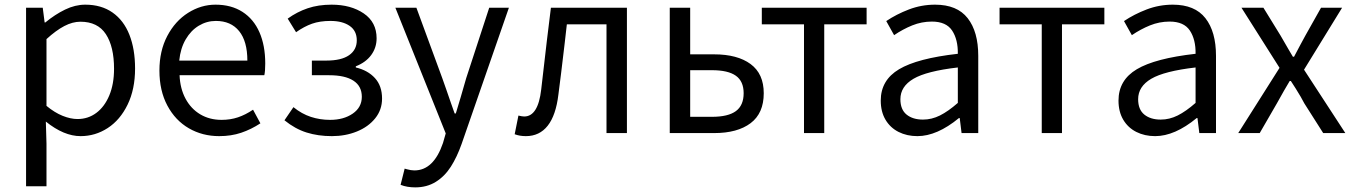

<svg xmlns="http://www.w3.org/2000/svg" viewBox="-20 -576 5858 831"><path d="M165 -542.6 173.2 -478.8H176.2Q217.8 -513.2 261.6 -534.5Q305.4 -555.8 349 -555.8Q418.4 -555.8 466.9 -521.9Q515.4 -488 540 -425.7Q564.6 -363.4 564.6 -279.6Q564.6 -189.6 532.3 -123.2Q500 -56.8 446.2 -21.8Q392.4 13.2 328.8 13.2Q256.6 13.2 178.4 -49.8L181.2 45.6V230.2H92.8V-542.6ZM473.6 -278.2Q473.6 -374 438.3 -428Q403 -482 328 -482Q294.2 -482 258.4 -463.3Q222.6 -444.6 181.2 -406.8V-117.8Q216.4 -88.6 251 -74.7Q285.6 -60.8 315.6 -60.8Q361.2 -60.8 396.8 -87.3Q432.4 -113.8 453 -162.9Q473.6 -212 473.6 -278.2Z M670 -270.6Q670 -355.6 704 -420.3Q738 -485 794 -520.4Q850 -555.8 912.8 -555.8Q980.8 -555.8 1029.3 -524.7Q1077.8 -493.6 1102.9 -436.4Q1128 -379.2 1128 -301Q1128 -267.2 1124 -250.4H757.2Q759.6 -192.4 783.1 -148.7Q806.6 -105 846.8 -81.1Q887 -57.2 939.2 -57.2Q977.2 -57.2 1009.9 -68.2Q1042.6 -79.2 1075.2 -101.2L1107 -42.2Q1067.2 -16 1023.9 -1.4Q980.6 13.2 928.8 13.2Q856.2 13.2 797.5 -20.7Q738.8 -54.6 704.4 -119Q670 -183.4 670 -270.6ZM914.2 -485.4Q874.8 -485.4 840.5 -464.8Q806.2 -444.2 783.6 -405.4Q761 -366.6 755.8 -313.8H1050.6Q1050.6 -397.2 1015 -441.3Q979.4 -485.4 914.2 -485.4Z M1211.2 -55.4 1250 -112.2Q1286 -83 1325.5 -70.1Q1365 -57.2 1408.8 -57.2Q1467.4 -57.2 1506.7 -84.3Q1546 -111.4 1546 -157Q1546 -203.2 1509.7 -226.8Q1473.4 -250.4 1405 -250.4H1329.8V-313.8H1392Q1457.6 -313.8 1490.9 -337.1Q1524.2 -360.4 1524.2 -401.4Q1524.2 -442.8 1493.2 -464.1Q1462.2 -485.4 1410.4 -485.4Q1364.4 -485.4 1330.5 -473.4Q1296.6 -461.4 1261.4 -436.6L1225.2 -495.4Q1265.6 -524.6 1311.7 -540.2Q1357.8 -555.8 1415.2 -555.8Q1498.6 -555.8 1554.3 -517.9Q1610 -480 1610 -410.2Q1610 -369.8 1586.7 -337.9Q1563.4 -306 1520 -289V-284Q1571.8 -271.8 1602.7 -238.1Q1633.6 -204.4 1633.6 -149.4Q1633.6 -100.8 1603.9 -63.9Q1574.2 -27 1524.7 -6.9Q1475.2 13.2 1416.4 13.2Q1356.6 13.2 1306.8 -2.5Q1257 -18.2 1211.2 -55.4Z M1713.8 224 1731.4 153.8 1741.2 156.6Q1759.4 161.6 1773.4 161.6Q1856.8 161.6 1897.2 43.2L1909.2 1.4L1691.2 -542.6H1782.2L1894.2 -237.8Q1903 -213.2 1912.6 -185.6Q1922.2 -158 1931.6 -130.6L1947.8 -84.8H1952.8Q1973.2 -151.2 1997.8 -237.8L2097.4 -542.6H2182.6L1977.8 47.4Q1957.6 104.4 1931.1 145.8Q1904.6 187.2 1866.2 211.1Q1827.8 235 1777 235Q1741.4 235 1713.8 224Z M2207.6 5 2223.8 -75.8Q2240.2 -71.8 2248.8 -71.8Q2309 -71.8 2322.4 -188.6Q2335.8 -300.2 2347 -400.6L2364.4 -542.6H2693.4V0H2605V-470.8H2433.4L2423.8 -386.8Q2406.6 -240 2396.8 -166.6Q2386 -76.8 2350.5 -31.8Q2315 13.2 2256 13.2Q2229.2 13.2 2207.6 5Z M2967.2 -542.6V-340.8H3070.8Q3171.6 -340.8 3228.6 -298.8Q3285.6 -256.8 3285.6 -172.4Q3285.6 -85.8 3228.7 -42.9Q3171.8 0 3070.8 0H2878.8V-542.6ZM3198.6 -172.6Q3198.6 -224.2 3164.9 -248.2Q3131.2 -272.2 3061.2 -272.2H2967.2V-70.4H3061.2Q3131.4 -70.4 3165 -95.1Q3198.6 -119.8 3198.6 -172.6Z M3277.2 -470.8V-542.6H3730.8V-470.8H3547.4V0H3459.8V-470.8Z M3792 -140.6Q3792 -229.2 3871.4 -276.4Q3950.8 -323.6 4125.6 -343.2Q4126.6 -404.8 4100.9 -443.7Q4075.2 -482.6 4013.2 -482.6Q3969 -482.6 3928.3 -466.1Q3887.6 -449.6 3849.8 -423.8L3815.8 -484.8Q3859.8 -514.4 3913.9 -535.1Q3968 -555.8 4027.2 -555.8Q4122.4 -555.8 4168.2 -497.3Q4214 -438.8 4214 -334.2V0H4141.8L4133.8 -65H4130.4Q4035.4 13.2 3950.6 13.2Q3905.2 13.2 3869.1 -5Q3833 -23.2 3812.5 -57.9Q3792 -92.6 3792 -140.6ZM4125.6 -130.6V-284Q3990.6 -268.4 3933.8 -235.1Q3877 -201.8 3877 -146.6Q3877 -101.8 3903.8 -80.1Q3930.6 -58.4 3974.8 -58.4Q4012.6 -58.4 4048.2 -76.2Q4083.8 -94 4125.6 -130.6Z M4306.2 -470.8V-542.6H4759.8V-470.8H4576.4V0H4488.8V-470.8Z M4821 -140.6Q4821 -229.2 4900.4 -276.4Q4979.8 -323.6 5154.6 -343.2Q5155.6 -404.8 5129.9 -443.7Q5104.2 -482.6 5042.2 -482.6Q4998 -482.6 4957.3 -466.1Q4916.6 -449.6 4878.8 -423.8L4844.8 -484.8Q4888.8 -514.4 4942.9 -535.1Q4997 -555.8 5056.2 -555.8Q5151.4 -555.8 5197.2 -497.3Q5243 -438.8 5243 -334.2V0H5170.8L5162.8 -65H5159.4Q5064.4 13.2 4979.6 13.2Q4934.2 13.2 4898.1 -5Q4862 -23.2 4841.5 -57.9Q4821 -92.6 4821 -140.6ZM5154.6 -130.6V-284Q5019.6 -268.4 4962.8 -235.1Q4906 -201.8 4906 -146.6Q4906 -101.8 4932.8 -80.1Q4959.6 -58.4 5003.8 -58.4Q5041.6 -58.4 5077.2 -76.2Q5112.8 -94 5154.6 -130.6Z M5353.2 -542.6H5448.2L5522.4 -422L5558.4 -359.8L5575.8 -330.4H5580.8Q5594.8 -357.4 5608.2 -382.2L5629.8 -422L5697.6 -542.6H5788.8L5624 -274.4L5802.8 0H5707L5625.4 -128.4L5609.6 -157.2Q5588 -193.8 5567 -225.4H5562Q5541 -191 5506.4 -128.4L5432.2 0H5339.2L5518 -282.4Z"/></svg>

Font: 寒蝉端黑体 Light
Style: Regular
Weight: 300
Designer: ChillDuanSans {Warren2060}; 
Source Han Sans {Ryoko NISHIZUKA 西塚涼子 (kana, bopomofo & ideographs); Paul D. Hunt (Latin, G
Foundry: ChillType&Adobe
Version: Version 1.300;Glyphs 3.3 (3306)